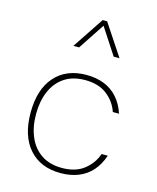

<svg xmlns="http://www.w3.org/2000/svg" viewBox="-115 -845 764 932"><g transform="rotate(15 267.0 -379.5)"><path d="M278.3 -487.8Q177.2 -487.8 119.9 -423.1Q62.5 -358.4 62.5 -241.2Q62.5 -124 119.9 -59.3Q177.2 5.4 278.3 5.4Q327.6 5.4 367.2 -10.3Q406.7 -25.9 434.8 -57.4Q462.9 -88.9 478.5 -135.7H447.3Q430.7 -86.4 388.4 -53.5Q346.2 -20.5 278.3 -20.5Q216.3 -20.5 174.3 -48.8Q132.3 -77.1 111.1 -127Q89.8 -176.8 89.8 -241.2Q89.8 -305.7 111.1 -355.5Q132.3 -405.3 174.3 -433.6Q216.3 -461.9 278.3 -461.9Q346.2 -461.9 388.4 -429Q430.7 -396 447.3 -346.7H478.5Q462.9 -393.6 434.8 -425Q406.7 -456.5 367.2 -472.2Q327.6 -487.8 278.3 -487.8ZM411.1 -607.4 306.6 -765.1H284.2L179.2 -607.4H208L295.4 -739.7L381.8 -607.4Z"/></g></svg>

Font: Estedad-FD VF
Style: Regular
Weight: 100
Designer: Amin Abedi
Version: Version 7.3